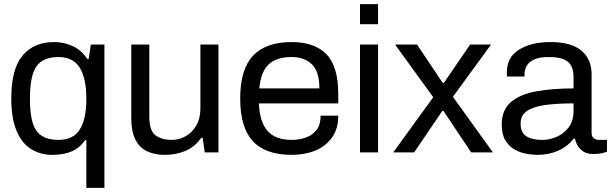

<svg xmlns="http://www.w3.org/2000/svg" viewBox="-20 -743 2986 936"><path d="M401 173V-60H395Q369 -22 329.5 -5Q290 12 235 12Q176 12 130.5 -17Q85 -46 60 -107Q35 -168 35 -263Q35 -408 90.5 -473Q146 -538 243 -538Q294 -538 337 -517Q380 -496 406 -455H412L423 -526H489V173ZM265 -61Q338 -61 369.5 -112.5Q401 -164 401 -259V-263Q401 -360 369 -412.5Q337 -465 265 -465Q191 -465 158.5 -420.5Q126 -376 126 -263V-259Q126 -149 158 -105Q190 -61 265 -61Z M784 12Q734 12 697 -5.5Q660 -23 640 -62.5Q620 -102 620 -167V-526H708V-173Q708 -106 738 -83.5Q768 -61 817 -61Q854 -61 886 -79.5Q918 -98 937.5 -132Q957 -166 957 -215V-526H1045V0H978L968 -71H961Q930 -27 884 -7.5Q838 12 784 12Z M1402 12Q1275 12 1213 -54.5Q1151 -121 1151 -263Q1151 -405 1213.5 -471.5Q1276 -538 1402 -538Q1513 -538 1571 -479Q1629 -420 1629 -283V-239H1242Q1246 -148 1284.5 -104.5Q1323 -61 1402 -61Q1440 -61 1472.5 -73Q1505 -85 1524 -110.5Q1543 -136 1543 -179H1629Q1629 -115 1598.5 -72.5Q1568 -30 1517 -9Q1466 12 1402 12ZM1244 -312H1537Q1537 -395 1500 -430Q1463 -465 1402 -465Q1328 -465 1290 -429.5Q1252 -394 1244 -312Z M1735 0V-526H1823V0ZM1735 -625V-723H1823V-625Z M1897 0 2092 -269 1906 -526H2013L2138 -339H2144L2272 -526H2374L2188 -271L2383 0H2277L2142 -202H2136L1999 0Z M2600 12Q2575 12 2545 6.5Q2515 1 2488 -14.5Q2461 -30 2443.5 -59Q2426 -88 2426 -136Q2426 -208 2471.5 -246Q2517 -284 2596 -298Q2675 -312 2776 -312V-370Q2776 -398 2766 -419.5Q2756 -441 2730 -453Q2704 -465 2656 -465Q2609 -465 2583 -452.5Q2557 -440 2547 -421Q2537 -402 2537 -382V-370H2452Q2451 -374 2451 -379.5Q2451 -385 2451 -392Q2451 -464 2510.5 -501Q2570 -538 2664 -538Q2764 -538 2814 -496.5Q2864 -455 2864 -381V-96Q2864 -77 2875 -69Q2886 -61 2899 -61H2939V-4Q2931 0 2913.5 4Q2896 8 2871 8Q2836 8 2813 -12.5Q2790 -33 2783 -67H2776Q2749 -30 2702.5 -9Q2656 12 2600 12ZM2623 -61Q2660 -61 2695 -76.5Q2730 -92 2753 -123Q2776 -154 2776 -201V-239Q2699 -239 2641 -231.5Q2583 -224 2550.5 -203Q2518 -182 2518 -141Q2518 -96 2546 -78.5Q2574 -61 2623 -61Z"/></svg>

Font: Archivo VF Beta
Style: Regular
Weight: 400
Designer: Hector Gatti
Foundry: Omnibus-Type
Version: Version 1.002